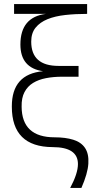

<svg xmlns="http://www.w3.org/2000/svg" viewBox="-20 -721 514 941"><path d="M267 -398H365V-345H284Q242 -345 205.5 -338Q169 -331 142 -314.5Q115 -298 100 -269.5Q85 -241 86 -198Q87 -48 248 -48Q301 -48 339.5 -36Q378 -24 397 4.5Q416 33 413 81Q410 129 379 200H324Q362 129 362 83Q362 0 238 0Q38 -1 38 -198Q38 -199 38 -200Q38 -358 191 -372Q80 -388 80 -503Q80 -637 205 -653H49V-701H407V-653Q350 -653 300 -647.5Q250 -642 213 -627Q176 -612 154.5 -585.5Q133 -559 133 -517Q133 -398 267 -398Z"/></svg>

Font: Montserrat Z Light
Style: Regular
Weight: 300
Designer: Julieta Ulanovsky
Foundry: Julieta Ulanovsky
Version: Version 8.000